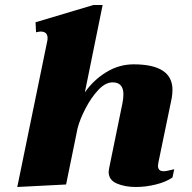

<svg xmlns="http://www.w3.org/2000/svg" viewBox="-20 -737 768 767"><path d="M676 -61 669 -28Q643 -10 602.5 0Q562 10 523 10Q479 10 446.5 -4Q414 -18 414 -51Q414 -55 416 -65L469 -324Q473 -343 473 -360Q473 -408 430 -408Q401 -408 372.5 -377.5Q344 -347 321.5 -303.5Q299 -260 290 -225L244 0L49 10L169 -574Q170 -578 170 -585Q170 -611 142 -611Q138 -611 124 -608L122 -648L353 -717H390L319 -368Q354 -418 405 -449Q456 -480 514 -480Q669 -480 669 -378Q669 -363 666 -345L613 -89Q611 -79 611 -75Q611 -53 634 -53Q643 -53 656.5 -56.5Q670 -60 676 -61Z"/></svg>

Font: Taviraj Black
Style: Italic
Weight: 900
Italic angle: -12°
Designer: Katatrad Team
Foundry: CadsonDemak
Version: Version 1.001